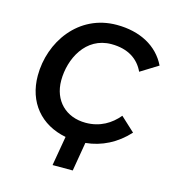

<svg xmlns="http://www.w3.org/2000/svg" viewBox="-100 -613 772 836"><g transform="rotate(15 285.5 -195.0)"><path d="M212 136H303L325 6C397 -1 462 -34 514 -91L450 -150C416 -109 368 -79 303 -79C214 -79 153 -139 153 -230C153 -327 208 -439 324 -439C399 -439 447 -406 471 -354L550 -403C511 -483 429 -526 325 -526C152 -526 49 -375 49 -224C49 -104 120 -19 235 3Z"/></g></svg>

Font: Fixel Display Medium
Style: Italic
Weight: 500
Italic angle: -10°
Designer: AlfaBravo + MacPaw
Foundry: Kyrylo Tkachov, Marchela Mozhyna, Serhii Makarenko, Maria Weinstein, Zakhar Kryvoshyya
Version: Version 1.210;Glyphs 3.2 (3217)